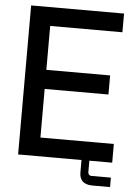

<svg xmlns="http://www.w3.org/2000/svg" viewBox="-58 -784 678 949"><g transform="rotate(5 281.0 -309.0)"><path d="M476.6 -428.7V-334H160.2V-92.8H524.4V0H57.6V-739.3H518.6V-646.5H160.2V-428.7ZM524.4 74.2V121.1H433.6Q372.1 119.1 372.1 61.5V-11.7H411.1V54.7Q411.1 76.2 433.6 74.2Z"/></g></svg>

Font: RobotoJAA
Style: Medium
Weight: 500
Version: Version 2.05; 2016-11-05